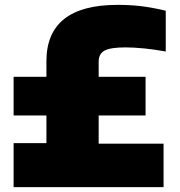

<svg xmlns="http://www.w3.org/2000/svg" viewBox="-20 -770 740 790"><path d="M36 -454H171V-518Q171 -750 464 -750Q513 -750 557.5 -745Q602 -740 662 -726V-558Q620 -566 575.5 -570.5Q531 -575 497 -575Q435 -575 410.5 -562Q386 -549 386 -516V-454H579V-295H386V-179H653V0H36V-181H171V-295H36Z"/></svg>

Font: Encode Sans Narrow
Style: Black
Weight: 900
Designer: Pablo Impallari, Andres Torresi
Foundry: Pablo Impallari, Andres Torresi
Version: Version 1.000; ttfautohint (v1.00) -l 8 -r 50 -G 200 -x 14 -